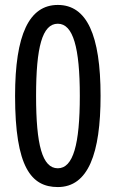

<svg xmlns="http://www.w3.org/2000/svg" viewBox="-20 -796 469 777"><path d="M214 -39C337 -39 387 -175 387 -408C387 -655 331 -776 214 -776C98 -776 41 -656 41 -408C41 -120 106 -39 214 -39ZM214 -115C151 -115 126 -210 126 -408C126 -605 151 -700 214 -700C276 -700 303 -603 303 -408C303 -211 276 -115 214 -115Z"/></svg>

Font: Noto Sans Tamil UI ExtraCondensed
Style: Regular
Weight: 400
Width: 2
Designer: Jelle Bosma - Monotype Design Team
Foundry: Monotype Imaging Inc.
Version: Version 2.004